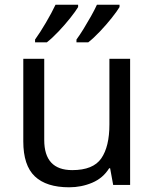

<svg xmlns="http://www.w3.org/2000/svg" viewBox="-20 -786 658 816"><path d="M533 -536V0H461L448 -71H444Q418 -29 372 -9.5Q326 10 274 10Q177 10 128 -36.5Q79 -83 79 -185V-536H168V-191Q168 -63 287 -63Q376 -63 410.5 -113Q445 -163 445 -257V-536ZM488 -756Q478 -739 455 -710Q432 -681 405 -652.5Q378 -624 355 -606H305V-618Q319 -637 335 -663Q351 -689 366.5 -716.5Q382 -744 392 -766H488ZM312 -756Q302 -739 279 -710Q256 -681 229 -652.5Q202 -624 179 -606H129V-618Q150 -647 175 -689.5Q200 -732 216 -766H312Z"/></svg>

Font: Noto Sans Medefaidrin
Style: Regular
Weight: 400
Designer: Dalton Maag Ltd
Foundry: Dalton Maag Ltd
Version: Version 1.002; ttfautohint (v1.8.4.7-5d5b)